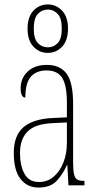

<svg xmlns="http://www.w3.org/2000/svg" viewBox="-20 -834 440 864"><path d="M153 10Q103 10 72.5 -28.5Q42 -67 42 -146Q42 -224 85.5 -261.5Q129 -299 218 -303L281 -306V-371Q281 -451 259.5 -484Q238 -517 190 -517Q143 -517 118.5 -488.5Q94 -460 94 -395Q73 -395 73 -438Q73 -482 104.5 -512Q136 -542 191 -542Q250 -542 279.5 -502.5Q309 -463 309 -366V-103Q309 -66 313.5 -48.5Q318 -31 328.5 -25.5Q339 -20 358 -20H360V0H288L283 -91H281Q262 -48 234 -19Q206 10 153 10ZM155 -15Q193 -15 221 -38.5Q249 -62 265 -102Q281 -142 281 -191V-283L219 -280Q139 -277 104.5 -242.5Q70 -208 70 -146Q70 -88 90.5 -51.5Q111 -15 155 -15ZM195 -596Q157 -596 130.5 -624Q104 -652 104 -705Q104 -758 130.5 -786Q157 -814 195 -814Q233 -814 259.5 -786Q286 -758 286 -705Q286 -652 259.5 -624Q233 -596 195 -596ZM196 -621Q221 -621 239.5 -640Q258 -659 258 -705Q258 -752 239.5 -771.5Q221 -791 196 -791Q169 -791 150.5 -771.5Q132 -752 132 -705Q132 -659 150.5 -640Q169 -621 196 -621Z"/></svg>

Font: Noto Serif Georgian ExtraCondensed Thin
Style: Regular
Weight: 100
Width: 2
Designer: Monotype Design Team, Akaki Razmadze
Foundry: Google LLC
Version: Version 2.003; ttfautohint (v1.8.4.7-5d5b)